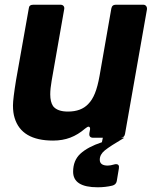

<svg xmlns="http://www.w3.org/2000/svg" viewBox="-20 -584 655 814"><path d="M587 -564Q595 -564 599.5 -558.5Q604 -553 603 -544L510 -16Q507 0 491 0H507Q446 36 424.5 53.5Q403 71 403 93Q403 118 437 118Q448 118 465 113Q467 112 472 112Q487 112 484 130L475 184Q472 199 456 203Q427 210 394 210Q290 210 290 144Q290 96 321 67.5Q352 39 412 19L416 0H375Q356 0 359 -20L361 -31L362 -37Q362 -47 355 -47Q351 -47 341 -39Q311 -13 278 -0.5Q245 12 205 12Q71 12 42 -84Q35 -106 35 -137Q35 -164 48 -244L102 -548Q103 -564 121 -564H236Q245 -564 249.5 -558.5Q254 -553 252 -544L199 -242Q193 -208 193 -184Q193 -152 205 -134Q223 -111 268 -111Q324 -111 354 -143Q371 -160 382.5 -188.5Q394 -217 402 -262L452 -548Q455 -564 471 -564Z"/></svg>

Font: Open Sauce Two ExtraBold Italic
Style: Regular
Weight: 800
Italic angle: -10°
Designer: Alfredo Marco Pradil
Foundry: Creative Sauce Fz LLC
Version: Version 1.477